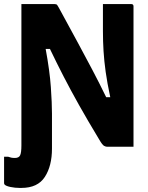

<svg xmlns="http://www.w3.org/2000/svg" viewBox="-55 -720 725 942"><path d="M18 55Q38 55 44 41.5Q50 28 50 -6V-700H213Q222 -700 225.5 -695.5Q229 -691 243 -665Q290 -579 327.5 -509.5Q365 -440 398.5 -376.5Q432 -313 466 -243H486Q471 -313 463.5 -367Q456 -421 453 -469Q450 -517 450 -567V-700H589Q600 -700 600 -689V0H470Q464 0 455.5 -4.5Q447 -9 432 -35Q374 -131 332.5 -205Q291 -279 257 -345Q223 -411 190 -480H169Q189 -372 194.5 -292.5Q200 -213 200 -163V9Q200 94 165 148Q130 202 50 202H41Q19 202 -3 197.5Q-25 193 -32 186Q-35 183 -35 178V49H-15Q-7 52 0.5 53.5Q8 55 18 55Z"/></svg>

Font: Recursive Sn Lnr St XBd
Style: Regular
Weight: 800
Version: Version 1.079;hotconv 1.0.112;makeotfexe 2.5.65598; ttfautoh